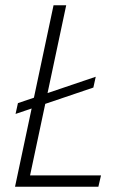

<svg xmlns="http://www.w3.org/2000/svg" viewBox="-20 -708 464 728"><path d="M39 -276 48 -317 343 -417 334 -376ZM37 0 183 -688H231L94 -43H363L353 0Z"/></svg>

Font: Saira SemiCondensed ExtraLight
Style: Italic
Weight: 250
Width: 4
Italic angle: -12°
Designer: Hector Gatti with collaboration of the Omnibus-Type team
Foundry: Omnibus-Type
Version: Version 1.101